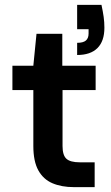

<svg xmlns="http://www.w3.org/2000/svg" viewBox="-20 -769 457 789"><path d="M284 0Q233 0 195.5 -16Q158 -32 137.5 -69Q117 -106 117 -169V-399H31V-499H117L130 -630H236V-499H373V-399H237V-169Q237 -131 253 -116.5Q269 -102 308 -102H369V0ZM297 -543V-593Q322 -593 333 -602.5Q344 -612 344 -631V-649H297V-749H397Q403 -721 406 -699.5Q409 -678 409 -655Q409 -600 380.5 -571.5Q352 -543 297 -543Z"/></svg>

Font: DM Sans 20pt SemiBold
Style: Regular
Weight: 600
Version: Version 4.004;gftools[0.9.30]